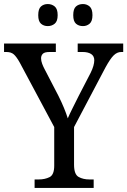

<svg xmlns="http://www.w3.org/2000/svg" viewBox="-24 -929 629 949"><path d="M147 0V-42H167Q198 -42 221 -53.5Q244 -65 244 -110V-301L74 -619Q58 -648 44.5 -660Q31 -672 8 -672H-4V-714H252V-672H221Q196 -672 187.5 -663Q179 -654 179 -641Q179 -628 184.5 -613.5Q190 -599 196 -588L265 -455Q280 -425 292 -396Q304 -367 311 -344Q320 -365 334.5 -394Q349 -423 365 -455L424 -569Q433 -587 437.5 -603Q442 -619 442 -631Q442 -652 426.5 -662Q411 -672 385 -672H360V-714H585V-672H575Q555 -672 538 -655.5Q521 -639 497 -595L342 -301V-115Q342 -67 364.5 -54.5Q387 -42 418 -42H439V0ZM386 -800Q365 -800 351.5 -812Q338 -824 338 -854Q338 -885 351.5 -897Q365 -909 386 -909Q405 -909 419 -897Q433 -885 433 -854Q433 -824 419 -812Q405 -800 386 -800ZM212 -800Q192 -800 178.5 -812Q165 -824 165 -854Q165 -885 178.5 -897Q192 -909 212 -909Q232 -909 246.5 -897Q261 -885 261 -854Q261 -824 246.5 -812Q232 -800 212 -800Z"/></svg>

Font: Noto Serif Myanmar SemCond
Style: Regular
Weight: 400
Width: 4
Designer: Ben Mitchell and the Monotype Design Team
Foundry: Monotype Imaging Inc.
Version: Version 2.106; ttfautohint (v1.8.4.7-5d5b)